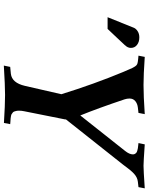

<svg xmlns="http://www.w3.org/2000/svg" viewBox="93 -868 775 1002"><g transform="rotate(90 481.0 -366.5)"><path d="M582 -397.5 767.1 -631.3Q785.2 -653.8 785.2 -672.4Q785.2 -678.7 782.2 -683.3Q779.3 -688 775.6 -690.7Q772 -693.4 764.6 -695.3Q757.3 -697.3 752.9 -698Q748.5 -698.7 739 -699.7Q729.5 -700.7 726.1 -701.2L732.9 -733.9Q826.2 -727.5 844.2 -727.5Q867.2 -727.5 962.4 -733.9L956.1 -701.2L926.8 -697.8Q905.3 -695.3 886.2 -678Q867.2 -660.6 837.9 -619.6L599.6 -318.8L603.5 -322.3Q577.1 -191.9 560.1 -105Q557.1 -91.3 557.1 -77.6Q557.1 -69.3 558.6 -62.7Q560.1 -56.2 561.8 -51.8Q563.5 -47.4 568.4 -43.9Q573.2 -40.5 575.7 -38.8Q578.1 -37.1 586.4 -35.6Q594.7 -34.2 597.9 -33.9Q601.1 -33.7 612.3 -33Q623.5 -32.2 627.4 -31.7L621.1 1Q526.4 -4.9 474.6 -4.9Q426.3 -4.9 321.8 1.5L328.6 -31.7L364.7 -35.2Q412.1 -41 427.7 -108.9L471.2 -298.8Q418.5 -468.8 355 -621.6Q350.6 -631.3 344 -647Q337.4 -662.6 334.5 -668.7Q331.5 -674.8 326.4 -682.9Q321.3 -690.9 315.4 -693.8Q309.6 -696.8 300.8 -697.8H301.3Q299.3 -698.2 285.6 -699.7Q272 -701.2 270 -701.2L276.4 -733.9Q370.6 -727.5 422.9 -727.5Q480 -727.5 575.2 -733.9L568.8 -701.2L539.6 -697.8Q520 -695.3 506.8 -684.3Q493.7 -673.3 493.7 -654.3Q493.7 -641.6 498 -628.4Q544.4 -490.2 582 -397.5ZM130.4 -540H69.3L124.5 -677.2Q128.9 -688 142.3 -696.8Q155.8 -705.6 174.8 -705.6Q198.7 -705.6 214.1 -693.4Q229.5 -681.2 229.5 -661.6Q229.5 -645 215.8 -631.3H216.3Q202.6 -616.7 173.6 -585.7Q144.5 -554.7 130.4 -540Z"/></g></svg>

Font: Flanker
Style: Bold Italic
Weight: 700
Italic angle: -12°
Designer: Flanker
Version: Version 2.000